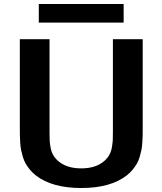

<svg xmlns="http://www.w3.org/2000/svg" viewBox="-20 -923 820 969"><path d="M604 -809.1H175.8V-902.8H604ZM700.2 -278.8Q700.2 -253.4 700 -240.2Q699.7 -227.1 698.2 -203.6Q696.8 -180.2 693.8 -166Q690.9 -151.9 685.1 -131.8Q679.2 -111.8 670.9 -97.4Q662.6 -83 649.7 -67.1Q636.7 -51.3 620.1 -38.1Q538.1 25.9 390.1 25.9Q242.2 25.9 160.2 -38.1Q143.6 -51.3 130.6 -67.1Q117.7 -83 109.4 -97.4Q101.1 -111.8 95.2 -131.8Q89.4 -151.9 86.4 -166Q83.5 -180.2 82 -203.6Q80.6 -227.1 80.3 -240.2Q80.1 -253.4 80.1 -278.8V-725.1H230V-254.9Q230 -229 230.7 -214.8Q231.4 -200.7 235.1 -179.4Q238.8 -158.2 247.8 -141.8Q256.8 -125.5 272 -111.8Q314.9 -73.2 390.1 -73.2Q464.8 -73.2 507.8 -111.8Q522.9 -125.5 532 -141.8Q541 -158.2 544.7 -179.4Q548.3 -200.7 549.1 -214.8Q549.8 -229 549.8 -254.9V-725.1H700.2Z"/></svg>

Font: Aurulent Sans
Style: Bold
Weight: 700
Version: Version 2007.05.04